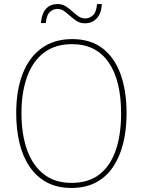

<svg xmlns="http://www.w3.org/2000/svg" viewBox="-20 -918 705 948"><path d="M605 -358Q605 -280 589 -213.5Q573 -147 540 -96.5Q507 -46 455.5 -18Q404 10 332 10Q261 10 209.5 -18.5Q158 -47 124.5 -97.5Q91 -148 75.5 -215Q60 -282 60 -359Q60 -472 92 -554Q124 -636 186 -680.5Q248 -725 336 -725Q426 -725 485.5 -680Q545 -635 575 -552.5Q605 -470 605 -358ZM86 -359Q86 -256 113.5 -178.5Q141 -101 196 -58Q251 -15 333 -15Q417 -15 471 -57Q525 -99 551.5 -176Q578 -253 578 -358Q578 -521 516 -610.5Q454 -700 336 -700Q252 -700 196.5 -657.5Q141 -615 113.5 -538Q86 -461 86 -359ZM182 -804Q184 -828 190.5 -846Q197 -864 208 -875.5Q219 -887 233 -892.5Q247 -898 264 -898Q287 -898 304.5 -887Q322 -876 336.5 -862.5Q351 -849 366.5 -838Q382 -827 401 -827Q422 -827 439 -842.5Q456 -858 459 -898H483Q480 -850 457 -826.5Q434 -803 400 -803Q376 -803 359 -814Q342 -825 327 -838.5Q312 -852 297 -863Q282 -874 262 -874Q244 -874 227 -859.5Q210 -845 206 -804Z"/></svg>

Font: Noto Sans Khmer SemiCondensed Thin
Style: Regular
Weight: 250
Width: 4
Designer: Danh Hong and the Monotype Design Team
Foundry: Monotype Imaging Inc.
Version: Version 2.004